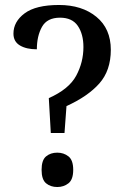

<svg xmlns="http://www.w3.org/2000/svg" viewBox="-20 -744 509 771"><path d="M176 -350Q257 -386 286 -440Q315 -494 315 -555Q315 -607 292.5 -640Q270 -673 221 -673Q169 -673 148.5 -636Q128 -599 128 -546Q86 -546 60 -561.5Q34 -577 34 -609Q34 -657 79 -690.5Q124 -724 217 -724Q309 -724 367 -676.5Q425 -629 425 -544Q425 -461 379 -409Q333 -357 247 -318L239 -210H184ZM210 7Q183 7 165 -8Q147 -23 147 -62Q147 -101 165 -116Q183 -131 210 -131Q236 -131 255 -116Q274 -101 274 -62Q274 -23 255 -8Q236 7 210 7Z"/></svg>

Font: Noto Serif Thai SemiCondensed Medium
Style: Regular
Weight: 500
Width: 4
Designer: Monotype Design Team
Foundry: Monotype Imaging Inc.
Version: Version 2.002; ttfautohint (v1.8.4.7-5d5b)